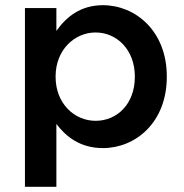

<svg xmlns="http://www.w3.org/2000/svg" viewBox="-20 -559 710 739"><path d="M76 -528V160H197V-82C234 -33 289 11 376 11C502 11 622 -88 622 -263V-265C622 -440 501 -539 376 -539C291 -539 236 -495 197 -440V-528ZM348 -94C266 -94 194 -161 194 -263V-265C194 -366 266 -434 348 -434C430 -434 499 -367 499 -265V-263C499 -159 431 -94 348 -94Z"/></svg>

Font: Mission Medium
Style: Regular
Weight: 500
Version: Version 1.000;FEAKit 1.0